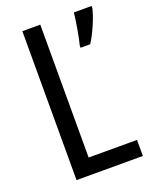

<svg xmlns="http://www.w3.org/2000/svg" viewBox="-135 -789 687 865"><g transform="rotate(-20 208.5 -357.0)"><path d="M412 -704V-714H327C324 -679 309 -592 301 -565V-554H347C372 -591 403 -663 412 -704ZM80 0H398V-77H166V-714H80Z"/></g></svg>

Font: Noto Sans Condensed
Style: Regular
Weight: 400
Width: 3
Designer: Monotype Design Team
Foundry: Monotype Imaging Inc.
Version: Version 2.013